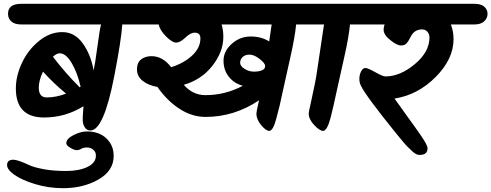

<svg xmlns="http://www.w3.org/2000/svg" viewBox="-20 -682 2572 1005"><path d="M91 -662H743Q777 -662 794 -647Q811 -632 811 -609.5Q811 -587 793.5 -570.5Q776 -554 743 -554H620Q615 -473 578 -283Q523 1 453 1Q434 1 423.5 -16Q413 -33 413 -53Q413 -73 415 -97.5Q417 -122 417 -126Q322 -67 211 -67Q63 -67 63 -219Q63 -285 95 -353Q127 -421 184 -467.5Q241 -514 306 -514Q371 -514 413.5 -454.5Q456 -395 470 -313Q478 -349 489 -432Q502 -530 509 -554H91Q57 -554 39.5 -569.5Q22 -585 22 -610Q22 -662 91 -662ZM292 -403Q277 -403 257 -385Q320 -302 397 -225L402 -228Q385 -302 355 -352.5Q325 -403 292 -403ZM183 -224Q183 -172 224 -172Q274 -172 326 -192Q263 -243 205 -307Q183 -260 183 -224Z M482 132Q482 113 468 101.5Q454 90 435 90Q416 90 405 97Q394 104 381.5 104Q369 104 348 91.5Q327 79 327 68Q327 44 365 25Q403 6 434 6Q499 6 537 42.5Q575 79 575 134Q575 212 495.5 257.5Q416 303 310 303Q235 303 165 282Q95 261 56 233.5Q17 206 17 182Q17 154 50 154Q73 154 137 184Q162 195 211 204Q260 213 326.5 213Q393 213 437.5 192Q482 171 482 132Z M738 -662H1643Q1677 -662 1694 -647Q1711 -632 1711 -609.5Q1711 -587 1693.5 -570.5Q1676 -554 1643 -554H1530Q1524 -489 1500 -383Q1476 -277 1463.5 -219Q1451 -161 1444 -130.5Q1437 -100 1427 -64Q1410 3 1389 3Q1372 3 1347 -27Q1322 -57 1322 -88Q1322 -97 1336 -157Q1206 -70 1056 -70Q985 -70 919.5 -112.5Q854 -155 804 -227Q756 -235 726.5 -259Q697 -283 697 -318.5Q697 -354 718.5 -371Q740 -388 773 -388Q832 -388 876 -330Q944 -352 986.5 -392Q1029 -432 1029 -481Q1029 -511 999 -511Q977 -511 950 -485Q923 -459 902 -459Q881 -459 848.5 -492Q816 -525 811 -554H738Q704 -554 686.5 -569.5Q669 -585 669 -610Q669 -662 738 -662ZM1237 -353.5Q1237 -336 1260 -321.5Q1283 -307 1309 -307Q1335 -307 1351.5 -314Q1368 -321 1368 -336Q1368 -351 1339 -373.5Q1310 -396 1286.5 -396Q1263 -396 1250 -383.5Q1237 -371 1237 -353.5ZM1149 -489Q1149 -411 1092 -338Q1035 -265 942 -238Q989 -184 1055 -184Q1159 -184 1251 -233Q1206 -245 1178 -280Q1150 -315 1150 -364.5Q1150 -414 1193 -452.5Q1236 -491 1292 -491Q1348 -491 1389 -465L1402 -554H1140Q1149 -524 1149 -489Z M1574 -662H1925Q1959 -662 1976 -647Q1993 -632 1993 -609.5Q1993 -587 1975.5 -570.5Q1958 -554 1925 -554H1812Q1806 -489 1782 -383Q1758 -277 1745.5 -219Q1733 -161 1726 -130.5Q1719 -100 1710 -64Q1692 3 1671 3Q1653 3 1624.5 -27.5Q1596 -58 1596 -88Q1596 -97 1604 -130Q1634 -265 1639 -306Q1650 -385 1676 -554H1574Q1540 -554 1522.5 -569.5Q1505 -585 1505 -610Q1505 -662 1574 -662Z M1884 -662H2464Q2498 -662 2515 -647Q2532 -632 2532 -609.5Q2532 -587 2514.5 -570.5Q2497 -554 2464 -554H2340Q2354 -518 2354 -477Q2354 -373 2260.5 -279Q2167 -185 2045 -166Q2067 -136 2077.5 -121Q2088 -106 2111 -74Q2134 -42 2150 -20Q2166 2 2183 27Q2218 78 2218 94Q2218 129 2176 129Q2159 129 2140.5 112Q2122 95 2111.5 84.5Q2101 74 2083.5 52.5Q2066 31 2055 18Q1894 -181 1870 -232Q1861 -248 1861 -269Q1861 -290 1870 -308Q1879 -326 1892.5 -326Q1906 -326 1944.5 -304Q1983 -282 1998 -282Q2074 -282 2151 -346Q2228 -410 2228 -486Q2228 -503 2217.5 -515.5Q2207 -528 2189 -528Q2151 -528 2132 -494Q2131 -493 2125.5 -482Q2120 -471 2117.5 -467.5Q2115 -464 2109 -456Q2099 -444 2078.5 -444Q2058 -444 2023 -472Q1988 -500 1988 -526Q1988 -539 1993 -554H1884Q1850 -554 1832.5 -569.5Q1815 -585 1815 -610Q1815 -662 1884 -662Z"/></svg>

Font: Kalam
Style: Bold
Weight: 700
Version: Version 2.001;PS 1.0;hotconv 1.0.79;makeotf.lib2.5.61930; tt